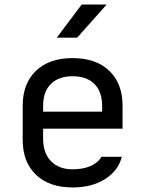

<svg xmlns="http://www.w3.org/2000/svg" viewBox="-20 -816 640 846"><path d="M300 10Q197 10 138.5 -46Q80 -102 80 -200V-350Q80 -448 138.5 -504Q197 -560 300 -560Q403 -560 461.5 -504Q520 -448 520 -350V-249H170V-205Q170 -142 204.5 -106Q239 -70 300 -70Q345 -70 378 -84Q411 -98 427 -125H517Q500 -62 441.5 -26Q383 10 300 10ZM430 -324V-350Q430 -412 396 -446Q362 -480 300 -480Q238 -480 204 -446Q170 -412 170 -350V-324ZM320 -650H230L340 -796H450Z"/></svg>

Font: JetBrainsMono NF
Style: Regular
Weight: 400
Monospace: yes
Designer: Philipp Nurullin, Konstantin Bulenkov
Foundry: JetBrains
Version: Version 1.0.2; ttfautohint (v1.8.3)